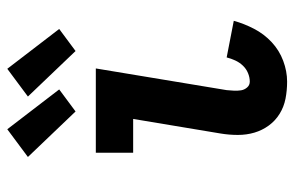

<svg xmlns="http://www.w3.org/2000/svg" viewBox="-164 -656 827 540"><g transform="rotate(-90 250.0 -385.5)"><path d="M291 8Q266 8 243 3.5Q220 -1 200.5 -13Q181 -25 167.5 -43.5Q154 -62 147.5 -84Q141 -106 141 -130.5Q141 -155 145 -179L186 -425H91V-530H328L267 -162Q266 -152 265.5 -141.5Q265 -131 266.5 -121.5Q268 -112 274.5 -104.5Q281 -97 291 -97Q303 -97 315 -102Q327 -107 336 -116.5Q345 -126 350.5 -138Q356 -150 359 -162L462 -142Q454 -113 439.5 -85Q425 -57 402 -35.5Q379 -14 349.5 -3Q320 8 291 8ZM377 -587 249 -721 327 -779 439 -633ZM207 -587 79 -721 157 -779 269 -633Z"/></g></svg>

Font: Iosevka Slab Extrabold
Style: Italic
Weight: 800
Italic angle: -9°
Monospace: yes
Designer: Belleve Invis
Foundry: Belleve Invis
Version: Version 11.1.0; ttfautohint (v1.8.3)